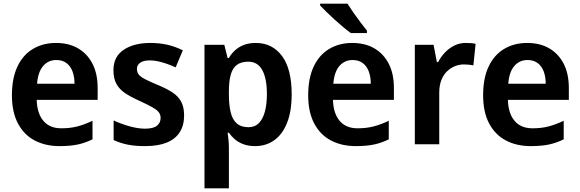

<svg xmlns="http://www.w3.org/2000/svg" viewBox="-20 -786 3161 1046"><path d="M285 -552Q355 -552 405.5 -522.5Q456 -493 484 -438.5Q512 -384 512 -306V-242H180Q182 -168 216.5 -127.5Q251 -87 314 -87Q363 -87 402.5 -97.5Q442 -108 484 -128V-27Q446 -8 405 1Q364 10 304 10Q228 10 169.5 -20.5Q111 -51 78 -113Q45 -175 45 -267Q45 -360 75 -423.5Q105 -487 159.5 -519.5Q214 -552 285 -552ZM287 -459Q243 -459 215 -426.5Q187 -394 182 -330H386Q386 -368 375 -397Q364 -426 342 -442.5Q320 -459 287 -459Z M983 -157Q983 -103 959 -65.5Q935 -28 888 -9Q841 10 770 10Q716 10 676 2Q636 -6 599 -23V-130Q639 -111 685.5 -98Q732 -85 770 -85Q815 -85 835 -101Q855 -117 855 -144Q855 -160 846 -173Q837 -186 812 -200.5Q787 -215 739 -237Q692 -258 661 -279Q630 -300 614 -329.5Q598 -359 598 -404Q598 -477 653.5 -514.5Q709 -552 799 -552Q848 -552 890.5 -542.5Q933 -533 976 -512L937 -419Q913 -430 888.5 -438.5Q864 -447 841 -452Q818 -457 797 -457Q762 -457 744 -444.5Q726 -432 726 -410Q726 -393 735.5 -380.5Q745 -368 769.5 -355Q794 -342 840 -323Q886 -304 918 -283.5Q950 -263 966.5 -233Q983 -203 983 -157Z M1374 -552Q1463 -552 1516 -481.5Q1569 -411 1569 -272Q1569 -180 1544 -117Q1519 -54 1474 -22Q1429 10 1370 10Q1333 10 1305.5 -0.5Q1278 -11 1259 -27.5Q1240 -44 1227 -63H1220Q1223 -45 1225 -22.5Q1227 0 1227 20V240H1094V-542H1202L1220 -470H1227Q1240 -493 1260 -511.5Q1280 -530 1308 -541Q1336 -552 1374 -552ZM1332 -450Q1294 -450 1270.5 -432.5Q1247 -415 1237 -379Q1227 -343 1227 -289V-273Q1227 -215 1236.5 -175Q1246 -135 1269.5 -114Q1293 -93 1334 -93Q1368 -93 1390 -115Q1412 -137 1423 -177.5Q1434 -218 1434 -274Q1434 -358 1409 -404Q1384 -450 1332 -450Z M1899 -552Q1969 -552 2019.5 -522.5Q2070 -493 2098 -438.5Q2126 -384 2126 -306V-242H1794Q1796 -168 1830.5 -127.5Q1865 -87 1928 -87Q1977 -87 2016.5 -97.5Q2056 -108 2098 -128V-27Q2060 -8 2019 1Q1978 10 1918 10Q1842 10 1783.5 -20.5Q1725 -51 1692 -113Q1659 -175 1659 -267Q1659 -360 1689 -423.5Q1719 -487 1773.5 -519.5Q1828 -552 1899 -552ZM1901 -459Q1857 -459 1829 -426.5Q1801 -394 1796 -330H2000Q2000 -368 1989 -397Q1978 -426 1956 -442.5Q1934 -459 1901 -459ZM1873 -766Q1887 -744 1906 -716.5Q1925 -689 1944.5 -663.5Q1964 -638 1979 -619V-606H1891Q1873 -619 1849.5 -638.5Q1826 -658 1802 -680Q1778 -702 1757.5 -722Q1737 -742 1724 -756V-766Z M2517 -552Q2531 -552 2546 -551Q2561 -550 2571 -547L2559 -430Q2549 -432 2535.5 -433.5Q2522 -435 2507 -435Q2482 -435 2458.5 -425.5Q2435 -416 2415.5 -397.5Q2396 -379 2384.5 -350Q2373 -321 2373 -281V0H2240V-542H2342L2360 -448H2367Q2382 -477 2404.5 -500.5Q2427 -524 2455.5 -538Q2484 -552 2517 -552Z M2852 -552Q2922 -552 2972.5 -522.5Q3023 -493 3051 -438.5Q3079 -384 3079 -306V-242H2747Q2749 -168 2783.5 -127.5Q2818 -87 2881 -87Q2930 -87 2969.5 -97.5Q3009 -108 3051 -128V-27Q3013 -8 2972 1Q2931 10 2871 10Q2795 10 2736.5 -20.5Q2678 -51 2645 -113Q2612 -175 2612 -267Q2612 -360 2642 -423.5Q2672 -487 2726.5 -519.5Q2781 -552 2852 -552ZM2854 -459Q2810 -459 2782 -426.5Q2754 -394 2749 -330H2953Q2953 -368 2942 -397Q2931 -426 2909 -442.5Q2887 -459 2854 -459Z"/></svg>

Font: Noto Sans Display SemiBold
Style: Regular
Weight: 600
Designer: Monotype Design Team
Foundry: Monotype Imaging Inc.
Version: Version 2.003